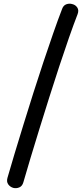

<svg xmlns="http://www.w3.org/2000/svg" viewBox="-20 -865 450 1027"><path d="M311 -814Q318 -836 334.5 -842Q351 -848 367 -843Q384 -839 393.5 -824.5Q403 -810 395 -789Q374 -735 349 -663.5Q324 -592 297 -510Q270 -428 243 -342.5Q216 -257 190.5 -174.5Q165 -92 143 -19Q121 54 105 110Q99 131 83 137.5Q67 144 51 140Q34 135 24 121Q14 107 20 86Q36 30 58 -43Q80 -116 105.5 -198.5Q131 -281 158 -366.5Q185 -452 212.5 -534Q240 -616 265 -688Q290 -760 311 -814Z"/></svg>

Font: Playpen Sans Deva
Style: Regular
Weight: 400
Designer: Pooja Saxena, Gunjan Panchal, Laura Meseguer, Veronika Burian, José Scaglione
Foundry: TypeTogether
Version: Version 2.000